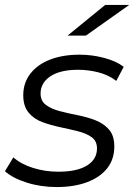

<svg xmlns="http://www.w3.org/2000/svg" viewBox="-29 -751 542 776"><path d="M200 5Q136 5 79 -13Q22 -31 -9 -59L25 -115Q55 -88 104 -72.5Q153 -57 207 -57Q282 -57 322.5 -82Q363 -107 363 -151Q363 -181 341.5 -196.5Q320 -212 286 -220.5Q252 -229 214 -237Q176 -245 142 -257.5Q108 -270 86.5 -296Q65 -322 65 -366Q65 -416 93.5 -453Q122 -490 173 -510Q224 -530 293 -530Q343 -530 392 -517Q441 -504 471 -481L441 -424Q410 -448 369 -458.5Q328 -469 287 -469Q214 -469 174.5 -442.5Q135 -416 135 -373Q135 -343 156.5 -327Q178 -311 212 -302Q246 -293 284.5 -285.5Q323 -278 356.5 -265Q390 -252 411.5 -227.5Q433 -203 433 -159Q433 -107 404 -70.5Q375 -34 322.5 -14.5Q270 5 200 5ZM244 -607 396 -731H493L318 -607Z"/></svg>

Font: MOST Montserrat
Style: Italic
Weight: 400
Italic angle: -11.3°
Designer: Julieta Ulanovsky
Foundry: Julieta Ulanovsky
Version: Version 8.000;March 11, 2024;FontCreator 15.0.0.2926 64-bit